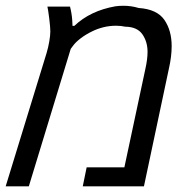

<svg xmlns="http://www.w3.org/2000/svg" viewBox="-39 -656 666 676"><path d="M138.2 -545.4Q138.2 -560.1 134.3 -591.3Q130.4 -622.6 127.9 -632.8H207.5Q213.9 -607.4 215.3 -585L216.3 -564.9H222.7Q278.8 -618.2 367.2 -633.8Q380.4 -635.7 395.5 -635.7Q423.3 -635.7 449.2 -627.9Q513.7 -623.5 539.6 -586.2Q565.4 -548.8 565.4 -493.7Q565.4 -457 555.7 -414.6L467.8 0H252.4L266.1 -66.9H398.9L473.1 -414.6Q480.5 -448.2 480.5 -473.1Q480.5 -509.3 462.2 -535.4Q443.8 -561.5 402.3 -562Q386.7 -565.4 369.6 -565.4Q346.7 -565.4 325.2 -560.1Q303.7 -554.7 286.1 -545.9Q263.7 -535.2 245.6 -521.5Q227.5 -507.8 218.3 -495.1L210 -483.9L62.5 0H-19L125 -469.2Q130.9 -488.8 134.5 -510Q138.2 -531.2 138.2 -545.4Z"/></svg>

Font: Viking Open Sans
Style: Italic
Weight: 400
Italic angle: -12°
Foundry: Ascender Corporation
Version: Version 2.000